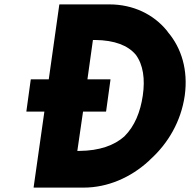

<svg xmlns="http://www.w3.org/2000/svg" viewBox="-20 -847 865 874"><path d="M547 -227 546 -226C500 -185 433 -161 342 -160H332L358 -339H462L463 -340L483 -485L482 -486H378L403 -665H413C502 -664 562 -640 597 -599L598 -598C632 -552 641 -487 630 -412C619 -337 593 -273 547 -227ZM120 -485 100 -340 101 -339H182L133 6L134 7H361C469 7 574 -38 657 -114L664 -121C745 -194 804 -294 821 -412C837 -528 806 -628 745 -700L740 -707C679 -782 586 -827 478 -827H251L250 -826L202 -486H121ZM740 -704V-703Z"/></svg>

Font: Hussar Woodtype
Style: SeBdObl
Weight: 900
Foundry: Cannot Into Space Fonts
Version: Version 1.07